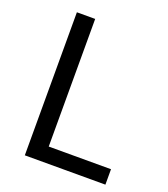

<svg xmlns="http://www.w3.org/2000/svg" viewBox="-135 -829 811 925"><g transform="rotate(20 271.0 -366.5)"><path d="M99.6 0V-733.4H193.4V-79.1H512.7V0Z"/></g></svg>

Font: Taipei Sans TC Beta
Style: Regular
Weight: 400
Designer: JT Foundry
Foundry: JT Foundry
Version: Version 1.000